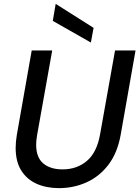

<svg xmlns="http://www.w3.org/2000/svg" viewBox="-20 -961 721 993"><path d="M285 12Q220 12 169.5 -10.5Q119 -33 90 -79Q61 -125 61 -196Q61 -227 67 -263L144 -700H250L172 -263Q167 -234 167 -213Q167 -147 203.5 -116Q240 -85 304 -85Q377 -85 428.5 -128Q480 -171 497 -263L575 -700H681L604 -263Q587 -169 540 -108Q493 -47 426.5 -17.5Q360 12 285 12ZM450 -741 253 -853 268 -941 464 -817Z"/></svg>

Font: Ultramarine Medium
Style: Italic
Weight: 500
Italic angle: -10°
Designer: Colophon Foundry, Jonny Pinhorn
Foundry: Colophon Foundry
Version: Version 1.200; ttfautohint (v1.8.3)